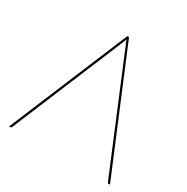

<svg xmlns="http://www.w3.org/2000/svg" viewBox="-160 -840 956 979"><g transform="rotate(30 318.5 -350.0)"><path d="M615.5 0H606.5Q602 0 600.5 -5L326.5 -663Q324 -668.5 322.2 -673.5Q320.5 -678.5 318.5 -684Q316.5 -678.5 314.8 -673.5Q313 -668.5 310.5 -663L36.5 -5Q35 0 29.5 0H21.5L313.5 -700H323.5Z"/></g></svg>

Font: Lato 2
Style: Regular
Weight: 100
Designer: Lukasz Dziedzic with Adam Twardoch and Botio Nikoltchev
Foundry: tyPoland Lukasz Dziedzic
Version: Version 2.015; 2015-08-06; http://www.latofonts.com/